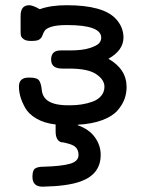

<svg xmlns="http://www.w3.org/2000/svg" viewBox="-20 -470 565 728"><path d="M51.8 -142.1Q51.8 -176.3 89.8 -175.8H92.8Q121.6 -175.8 128.9 -163.8Q136.2 -151.9 138.2 -129.9Q140.1 -107.9 153.8 -94.2Q176.8 -71.3 235.8 -70.8H246.1Q268.1 -70.8 289.1 -74Q310.1 -77.1 330.6 -84.5Q351.1 -91.8 363.5 -106.4Q376 -121.1 376 -141.1Q376 -168 344.5 -189Q313 -210 242.2 -210H215.8Q173.8 -210 173.8 -244.1Q173.8 -279.3 210.9 -278.8H246.1Q292 -278.8 320.1 -287.8Q348.1 -296.9 356 -306.4Q363.8 -315.9 363.8 -327.1Q363.8 -375 233.9 -375Q196.8 -375 176.3 -368.9Q155.8 -362.8 149.9 -354Q144 -345.2 141.1 -336.2Q138.2 -327.1 130.1 -321Q122.1 -314.9 103 -314.9H95.2Q78.1 -314.9 69.1 -322Q60.1 -329.1 59.1 -335.9Q58.1 -342.8 58.1 -356V-410.2Q58.1 -450.2 90.8 -450.2Q104 -450.2 130.9 -435.1Q171.9 -450.2 232.9 -450.2Q371.1 -450.2 418.9 -398.9Q447.8 -368.2 448.2 -328.1Q448.2 -279.3 391.1 -247.1Q460 -208 460 -140.1Q460 -116.2 451.9 -94Q443.8 -71.8 424.8 -50.3Q405.8 -28.8 367.4 -14.4Q329.1 0 274.9 2.9V4.9Q317.9 20 339.8 50.5Q361.8 81.1 361.8 117.2Q361.8 190.4 286.1 217.8Q237.3 235.8 143.1 237.8H141.1Q103 237.8 103 200.2Q103 175.3 113.5 168.7Q124 162.1 144 162.1H147Q211.9 160.2 244.9 151.1Q277.8 142.1 277.8 117.2Q277.8 108.4 274.9 100.6Q272 92.8 266.6 87.9Q261.2 83 254.6 80.1Q248 77.1 241 75.2Q233.9 73.2 229 72Q224.1 70.8 219.2 69.8H213.9Q190.9 64 190.9 27.8V2Q147.9 -2.9 117.9 -20.5Q87.9 -38.1 75 -62Q62 -85.9 56.9 -105Q51.8 -124 51.8 -142.1Z"/></svg>

Font: CMU Typewriter Text
Style: Bold
Weight: 700
Version: Version 0.7.0